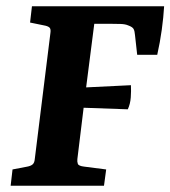

<svg xmlns="http://www.w3.org/2000/svg" viewBox="-20 -593 544 613"><path d="M14 0 20 -52 67 -61Q78 -63 84 -68Q90 -73 91 -85L141 -488Q143 -501 137.5 -505.5Q132 -510 120 -512L76 -521L82 -573H504Q502 -538 496.5 -498Q491 -458 482 -418H418L411 -481Q410 -494 406.5 -500.5Q403 -507 389 -512Q380 -516 365 -516.5Q350 -517 334 -517H281L255 -314L398 -321Q399 -303 397.5 -282Q396 -261 388 -244L247 -249L227 -85Q226 -77 228.5 -70Q231 -63 249 -61L319 -52L312 0Z"/></svg>

Font: Rasa
Style: Bold Italic
Weight: 700
Italic angle: -7.10001°
Designer: Anna Giedrys (Yrsa+Rasa design), David Brezina (Yrsa art-direction, Rasa art-direction, design)
Foundry: Rosetta Type Foundry
Version: Version 2.004